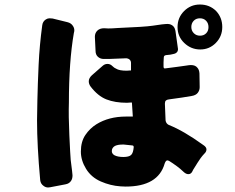

<svg xmlns="http://www.w3.org/2000/svg" viewBox="-20 -838 1040 850"><path d="M865 -818Q908 -818 937 -789Q964 -760 964 -718.5Q964 -677 935.5 -648Q907 -619 866.5 -619Q826 -619 796 -647.5Q766 -676 766 -718Q766 -760 795 -789Q824 -818 865 -818ZM838 -691Q849 -680 865.5 -680Q882 -680 892.5 -690.5Q903 -701 903 -718Q903 -735 892.5 -746Q882 -757 865 -757Q848 -757 837.5 -746Q827 -735 827 -718.5Q827 -702 838 -691ZM144 -305Q144 -324 145.5 -394.5Q147 -465 151 -551.5Q155 -638 167 -726Q169 -743 183 -752Q191 -757 199 -757Q207 -757 213 -756L278 -740Q295 -736 303 -723Q309 -714 309 -704Q309 -698 307 -692Q285 -565 285 -384Q283 -326 287 -239.5Q291 -153 293 -130Q297 -96 299 -82Q301 -68 301 -62Q301 -47 295 -38Q287 -25 270 -22L202 -9Q198 -8 193 -8Q182 -8 173 -15Q160 -24 158 -40Q144 -193 144 -305ZM441 -713 459 -712Q476 -712 501 -714Q621 -719 654.5 -724Q688 -729 696.5 -730Q705 -731 712 -731.5Q719 -732 721 -732Q738 -732 748 -721Q755 -713 757 -699Q768 -624 768 -621Q768 -611 762 -605.5Q756 -600 748 -599L734 -596L715 -594Q709 -593 707 -590Q705 -587 705 -582Q705 -582 704 -562V-544Q704 -539 705.5 -537Q707 -535 709.5 -535Q712 -535 725.5 -537Q739 -539 764 -542Q789 -545 803.5 -547.5Q818 -550 825 -550Q845 -550 854 -538Q862 -529 863 -513L864 -452Q864 -438 855.5 -427Q847 -416 828 -413L785 -406L728 -398Q719 -397 714.5 -393Q710 -389 710 -379Q710 -379 713 -305Q715 -291 727 -285Q793 -259 880 -196Q894 -187 894 -176.5Q894 -166 884 -157Q868 -140 854.5 -117.5Q841 -95 838 -91Q835 -87 832 -80Q826 -67 814 -67Q804 -67 794 -76Q776 -93 764 -101.5Q752 -110 745 -115Q727 -128 721 -128Q714 -128 709 -114Q680 -12 536 -12Q522 -12 513 -13Q469 -16 426.5 -34.5Q384 -53 361 -90.5Q338 -128 338 -167Q338 -211 358 -240.5Q378 -270 407 -288Q462 -322 538 -322H568L564 -384H557L542 -383Q489 -383 451 -398Q413 -413 381 -455Q373 -466 373 -478Q373 -492 387 -505L435 -547Q444 -555 456 -555Q468 -555 477 -546Q486 -537 494 -534Q508 -525 541 -525L555 -526H560V-559Q560 -568 554.5 -573.5Q549 -579 539 -580L463 -577H439Q424 -577 413.5 -586.5Q403 -596 403 -613Q400 -674 400 -675Q400 -692 411 -702.5Q422 -713 441 -713ZM521 -198Q502 -198 489 -192Q475 -184 475 -169Q475 -158 486 -151Q501 -143 526 -143Q551 -143 560.5 -152Q570 -161 572 -187Q572 -190 571 -191.5Q570 -193 567 -194L529 -198Q525 -198 521 -198Z"/></svg>

Font: Tsunagi Gothic Black
Style: Regular
Weight: 900
Designer: Yoshimichi Ohira
Foundry: Positype
Version: Version 1.001